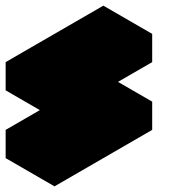

<svg xmlns="http://www.w3.org/2000/svg" viewBox="-63 -690 603 680"><path d="M130 -130 476 -330V-230L130 -30ZM130 -370 476 -570V-470L130 -270ZM476 -330 130 -130 -43 -230 303 -430ZM130 -130V-30L-43 -130V-230ZM476 -570 130 -370 -43 -470 303 -670ZM130 -370V-270L-43 -370V-470Z"/></svg>

Font: Nabla Normal
Style: Regular
Weight: 400
Designer: Arthur Reinders Folmer
Version: Version 1.000